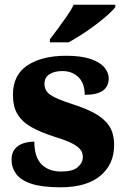

<svg xmlns="http://www.w3.org/2000/svg" viewBox="-20 -786 532 816"><path d="M237 10Q159 10 113.5 -5Q68 -20 48.5 -47Q29 -74 29 -107Q29 -135 42.5 -152Q56 -169 78 -176.5Q100 -184 126 -184Q126 -118 156.5 -87.5Q187 -57 240 -57Q289 -57 310.5 -75.5Q332 -94 332 -119Q332 -139 319.5 -153Q307 -167 280.5 -179.5Q254 -192 211 -205Q152 -224 113 -246Q74 -268 54.5 -300.5Q35 -333 35 -383Q35 -468 97 -508.5Q159 -549 261 -549Q326 -549 366 -535Q406 -521 424 -499Q442 -477 442 -453Q442 -419 417.5 -401Q393 -383 340 -383Q340 -432 313.5 -458Q287 -484 245 -484Q210 -484 189.5 -470Q169 -456 169 -430Q169 -400 194.5 -382.5Q220 -365 289 -343Q343 -326 382.5 -304.5Q422 -283 443.5 -251.5Q465 -220 465 -169Q465 -88 406.5 -39Q348 10 237 10ZM192 -619Q207 -638 226 -664Q245 -690 264 -717Q283 -744 293 -766H470V-756Q461 -743 438.5 -723Q416 -703 387 -681Q358 -659 327.5 -639.5Q297 -620 272 -606H192Z"/></svg>

Font: Noto Serif Ethiopic ExtraBold
Style: Regular
Weight: 800
Version: Version 2.102